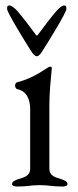

<svg xmlns="http://www.w3.org/2000/svg" viewBox="-20 -677 285 700"><path d="M111 -550C89 -580 58 -620 45 -635C37 -644 23 -657 15 -657C6 -657 6 -653 6 -644C6 -631 74 -521 94 -490C99 -482 106 -472 114 -472C122 -472 129 -482 134 -490C154 -521 222 -631 222 -644C222 -653 222 -657 213 -657C205 -657 192 -644 184 -635C171 -620 140 -580 118 -550C115 -546 114 -546 111 -550ZM162 -434C154 -434 109 -393 42 -377C38 -376 35 -370 35 -365C35 -359 38 -353 43 -352C77 -345 90 -315 90 -279V-62C90 -35 67 -30 47 -24C36 -20 24 -16 24 -6C24 2 36 3 44 3C83 3 90 -2 125 -2C160 -2 168 3 206 3C215 3 226 2 226 -6C226 -16 214 -20 203 -24C183 -30 160 -35 160 -62V-294C160 -339 165 -388 169 -429C169 -432 166 -434 162 -434Z"/></svg>

Font: EB Garamond 12
Style: Regular
Weight: 400
Version: Version 0.016+